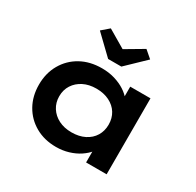

<svg xmlns="http://www.w3.org/2000/svg" viewBox="-167 -962 1182 1158"><g transform="rotate(30 424.0 -382.5)"><path d="M357 10Q276 10 213.5 -25.5Q151 -61 116 -123Q81 -185 81 -265Q81 -345 117 -407.5Q153 -470 216 -505Q279 -540 362 -540Q411 -540 452 -527.5Q493 -515 524 -495Q555 -475 574.5 -450Q594 -425 598 -401L564 -400V-529H705V0H562V-138L592 -133Q588 -107 568 -82Q548 -57 516.5 -36Q485 -15 444 -2.5Q403 10 357 10ZM394 -113Q446 -113 485 -132.5Q524 -152 545 -186.5Q566 -221 566 -265Q566 -310 545 -344Q524 -378 485 -397.5Q446 -417 394 -417Q343 -417 304.5 -397.5Q266 -378 244 -344Q222 -310 222 -265Q222 -221 244 -186.5Q266 -152 304.5 -132.5Q343 -113 394 -113ZM365 -607 236 -731 287 -775 426 -693H396L535 -775L586 -731L457 -607Z"/></g></svg>

Font: Lexend Giga SemiBold
Style: Regular
Weight: 600
Designer: Bonnie Shaver-Troup, Thomas Jockin
Foundry: Lexend
Version: Version 1.007